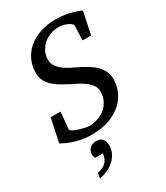

<svg xmlns="http://www.w3.org/2000/svg" viewBox="-235 -782 987 1143"><g transform="rotate(-30 258.0 -210.5)"><path d="M481 -498H421.9L425.8 -599.1Q425.8 -604 418.5 -610.6Q411.1 -617.2 398.7 -623.3Q386.2 -629.4 370.1 -633.8Q354 -638.2 335.9 -638.2Q307.1 -638.2 280 -627.9Q252.9 -617.7 231.9 -599.4Q210.9 -581.1 198.5 -555.9Q186 -530.8 186 -501Q186 -474.1 200.7 -453.9Q215.3 -433.6 236.8 -418Q258.3 -402.3 282.7 -390.6Q307.1 -378.9 327.1 -369.1Q353.5 -355.5 378.7 -340.3Q403.8 -325.2 423.3 -306.2Q442.9 -287.1 454.8 -262.5Q466.8 -237.8 466.8 -205.1Q466.8 -168.9 451.9 -129.9Q437 -90.8 403.8 -58.3Q370.6 -25.9 317.6 -4.9Q264.6 16.1 188 16.1Q149.4 16.1 116.5 9Q83.5 2 58.3 -7.1Q33.2 -16.1 16.8 -24.7Q0.5 -33.2 -4.9 -36.1L28.8 -196.8H97.2L85.9 -82Q85.4 -76.2 92.8 -70.3Q100.1 -64.5 111.8 -59.3Q123.5 -54.2 137.7 -50Q151.9 -45.9 164.8 -42.7Q177.7 -39.6 187.7 -37.8Q197.8 -36.1 201.2 -36.1Q233.4 -36.1 262.7 -46.1Q292 -56.2 314.2 -75Q336.4 -93.8 349.6 -120.8Q362.8 -147.9 362.8 -182.1Q362.8 -207.5 347.9 -227.3Q333 -247.1 311.3 -262.7Q289.6 -278.3 265.1 -290.3Q240.7 -302.2 222.2 -312Q195.8 -325.7 170.9 -340.6Q146 -355.5 126.7 -373.8Q107.4 -392.1 95.7 -415Q84 -438 84 -467.8Q84 -517.6 103.5 -558.1Q123 -598.6 158 -627.2Q192.9 -655.8 240.5 -671.4Q288.1 -687 344.2 -687Q377.9 -687 406.7 -682.4Q435.5 -677.7 457.5 -671.4Q479.5 -665 493.9 -659.2Q508.3 -653.3 513.2 -650.9ZM247.6 121.1Q247.6 152.3 235.1 176.8Q222.7 201.2 202.1 219.2Q181.6 237.3 155.3 249Q128.9 260.7 100.6 266.1L106.4 231.9Q127 226.1 141.1 219.7Q155.3 213.4 165.3 203.9Q175.3 194.3 181.4 180.4Q187.5 166.5 191.4 145H138.7Q133.8 139.6 132.1 132.3Q130.4 125 130.4 118.2Q130.4 105.5 135.5 95Q140.6 84.5 148.9 76.9Q157.2 69.3 168.5 65.2Q179.7 61 191.4 61Q219.2 61 233.4 77.4Q247.6 93.8 247.6 121.1Z"/></g></svg>

Font: Charis SIL Eur
Style: Italic
Weight: 400
Italic angle: -11°
Foundry: SIL International
Version: Version 5.000